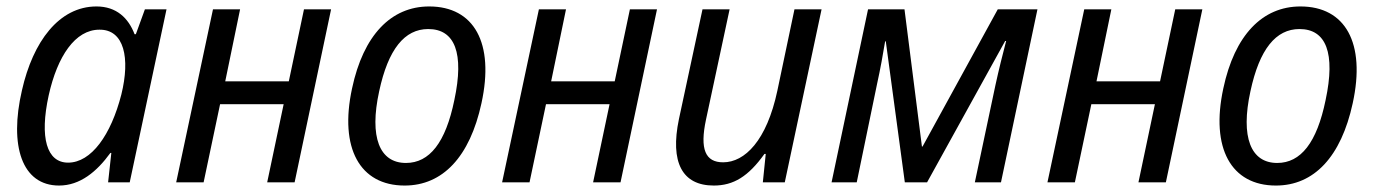

<svg xmlns="http://www.w3.org/2000/svg" viewBox="-20 -565 4261 595"><path d="M163 10C228 10 280 -33 322 -91H325L315 0H382L496 -536H429L401 -459H397C378 -509 341 -545 279 -545C163 -545 82 -436 48 -285C8 -113 48 10 163 10ZM191 -61C125 -61 102 -138 131 -270C158 -391 213 -473 288 -473C365 -474 384 -385 356 -272C324 -147 263 -61 191 -61Z M526 0H611L662 -242H859L808 0H893L1006 -536H922L875 -313H678L724 -536H640Z M1234 10C1352 10 1436 -79 1472 -245C1513 -432 1449 -545 1310 -545C1192 -545 1106 -456 1071 -291C1031 -106 1095 10 1234 10ZM1238 -60C1156 -60 1124 -140 1155 -282C1183 -413 1234 -475 1307 -475C1390 -475 1419 -400 1388 -255C1361 -123 1311 -60 1238 -60Z M1536 0H1621L1672 -242H1869L1818 0H1903L2016 -536H1932L1885 -313H1688L1734 -536H1650Z M2192 10C2253 10 2299 -18 2349 -88H2353L2344 0H2412L2526 -536H2442L2389 -284C2356 -129 2288 -62 2221 -62C2166 -62 2148 -102 2168 -195L2241 -536H2157L2084 -196C2056 -62 2094 10 2192 10Z M2557 0H2635L2698 -305C2708 -350 2717 -400 2723 -437H2725L2784 0H2853L3095 -438H3098C3087 -396 3075 -348 3065 -302L3001 0H3082L3195 -536H3072L2839 -111H2837L2783 -536H2670Z M3226 0H3311L3362 -242H3559L3508 0H3593L3706 -536H3622L3575 -313H3378L3424 -536H3340Z M3934 10C4052 10 4136 -79 4172 -245C4213 -432 4149 -545 4010 -545C3892 -545 3806 -456 3771 -291C3731 -106 3795 10 3934 10ZM3938 -60C3856 -60 3824 -140 3855 -282C3883 -413 3934 -475 4007 -475C4090 -475 4119 -400 4088 -255C4061 -123 4011 -60 3938 -60Z"/></svg>

Font: Noto Sans SemiCondensed
Style: Italic
Weight: 400
Width: 4
Italic angle: -12°
Designer: Monotype Design Team
Foundry: Monotype Imaging Inc.
Version: Version 2.013